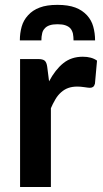

<svg xmlns="http://www.w3.org/2000/svg" viewBox="-20 -750 413 770"><path d="M169.4 -481.9 176.8 -423.8Q201.7 -470.7 233.9 -496.6Q266.1 -522.5 312 -522.5Q347.7 -522.5 369.1 -506.8L360.8 -414.6Q358.4 -405.8 354 -401.9Q348.6 -397.9 340.8 -397.9Q334.5 -397.9 318.8 -400.4Q302.7 -402.8 290 -402.8Q269.5 -402.8 253.4 -397Q238.3 -391.6 225.1 -379.9Q211.9 -368.2 202.6 -352.5Q190.4 -331.5 184.1 -315.9V0H60.5V-513.2H132.8Q151.9 -513.2 159.7 -506.3Q167 -499.5 169.4 -481.9ZM210.4 -730.5Q253.4 -730.5 282.2 -719.7Q309.6 -709.5 329.1 -688.5Q347.2 -668.5 354 -643.1Q361.3 -616.7 361.3 -587.9H274.9Q274.9 -602.1 272.5 -615.2Q269.5 -627.4 262.7 -635.7Q255.4 -644 242.7 -648.4Q230.5 -652.8 210.4 -652.8Q191.4 -652.8 178.7 -648.4Q166 -644 159.2 -635.7Q150.9 -627 148.9 -615.2Q146 -603.5 146 -587.9H59.6Q59.6 -616.7 66.9 -643.1Q74.2 -668.9 92.3 -688.5Q110.4 -709 139.2 -719.7Q167 -730.5 210.4 -730.5Z"/></svg>

Font: Lato-SemiBold
Style: Bold
Weight: 500
Designer: Lukasz Dziedzic with Adam Twardoch and Botio Nikoltchev
Foundry: tyPoland Lukasz Dziedzic
Version: ""